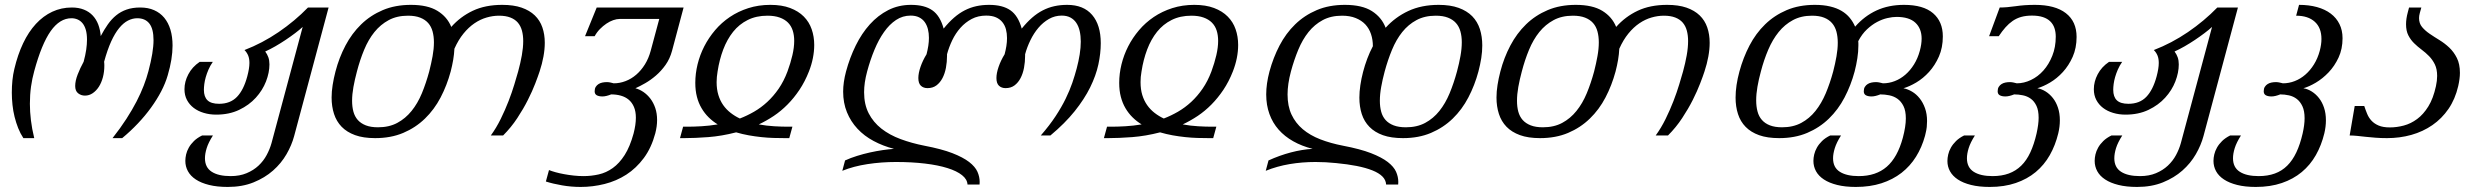

<svg xmlns="http://www.w3.org/2000/svg" viewBox="-20 -549 10067 778"><path d="M401.9 -298.8Q402.4 -294.9 402.6 -291Q402.8 -287.1 402.8 -283.2Q402.8 -258.3 397 -236.1Q391.1 -213.9 380.6 -197.5Q370.1 -181.2 355.7 -171.4Q341.3 -161.6 324.2 -161.6Q308.6 -161.6 296.7 -170.9Q284.7 -180.2 284.7 -200.7Q284.7 -221.2 294.7 -247.1Q304.7 -273 318.9 -298.8Q326.2 -325.7 329.4 -347.9Q332.5 -370.1 332.5 -388.2Q332.5 -411.6 327.7 -428.2Q322.8 -444.8 314.2 -455.1Q305.7 -465.3 294.2 -470.2Q282.7 -475.1 269.6 -475.1Q222.2 -475.1 185.3 -422.9Q148.5 -370.6 118.7 -260.8Q110.4 -231 105.7 -198Q101.1 -165.1 101.1 -128.4Q101.1 -96.2 105.3 -61.8Q109.4 -27.4 118.7 10.7H74.7Q62.5 -7.8 53.7 -29.8Q45 -51.8 39.1 -75.5Q33.2 -99.1 30.6 -124Q27.9 -148.9 27.9 -173.8Q27.9 -199.2 30.3 -223.4Q32.8 -247.6 38.1 -269.5Q51.8 -327.6 73.8 -373.8Q95.7 -419.9 125.5 -452.2Q155.3 -484.4 191.9 -501.5Q228.5 -518.6 271 -518.6Q298.9 -518.6 320.1 -510Q341.3 -501.5 355.7 -486.1Q370.1 -470.7 378.2 -449.5Q386.2 -428.2 388.2 -402.8Q401.9 -428.7 417 -450.2Q432.1 -471.7 450.7 -486.8Q469.3 -502 493.2 -510.3Q517.1 -518.6 548.3 -518.6Q580.1 -518.6 604.5 -507.8Q628.9 -497.1 645.5 -477.1Q662.1 -457 670.7 -428.5Q679.2 -399.9 679.2 -364.3Q679.2 -310.1 659.7 -244.2Q650.4 -211.9 633.1 -178.7Q615.7 -145.5 592 -112.8Q568.4 -80.1 538.8 -48.9Q509.3 -17.6 475.1 10.7H436Q468.3 -30.3 492.2 -67.4Q516.1 -104.5 533.5 -138.2Q550.8 -171.9 562.5 -202.4Q574.2 -232.9 581.5 -260.8Q602.1 -338.4 602.1 -386.2Q602.1 -432.1 585.2 -453.6Q568.4 -475.1 536.1 -475.1Q517.1 -475.1 498.5 -465.6Q480 -456.1 462.9 -435.3Q445.8 -414.6 430.4 -380.9Q415.1 -347.2 401.9 -298.8Z M1171.9 2.4Q1162.1 39.1 1140.9 75.9Q1119.6 112.8 1086.4 142.1Q1053.2 171.4 1007.6 189.9Q961.9 208.5 902.8 208.5Q859.4 208.5 827.1 200.4Q794.9 192.4 773.4 178.2Q752 164.1 741.5 144.8Q731 125.5 731 103Q731 90.8 734.1 76.9Q737.3 63 745.1 49.1Q752.9 35.2 765.9 22.5Q778.8 9.8 798.8 0H842.8Q824.7 28.3 817.6 51Q810.5 73.7 810.5 92.3Q810.5 129.4 837.9 147Q865.2 164.6 914.6 164.6Q951.2 164.6 979.2 152.8Q1007.3 141.1 1027.6 122.1Q1047.9 103 1060.5 79.3Q1073.2 55.7 1080.1 31.2L1206.5 -439.9Q1193.8 -428.2 1175.8 -414.6Q1157.7 -400.9 1137.2 -387.2Q1116.7 -373.5 1095.5 -361.3Q1074.2 -349.1 1054.7 -340.3Q1063 -329.1 1067.4 -316.7Q1071.8 -304.2 1071.8 -288.1Q1071.8 -254.9 1057.9 -219Q1043.9 -183.1 1016.6 -153.1Q989.3 -123 949 -103.8Q908.7 -84.5 856 -84.5Q829.1 -84.5 805.7 -91.6Q782.2 -98.6 764.9 -111.8Q747.6 -125 737.5 -144Q727.5 -163.1 727.5 -187.5Q727.5 -218.3 743.2 -248Q758.8 -277.8 789.1 -298.3H842.3Q831.5 -282.7 824.7 -266.8Q817.9 -251 813.7 -236.3Q809.6 -221.7 807.9 -208.5Q806.2 -195.3 806.2 -185.1Q806.2 -156.7 820.8 -142.6Q835.4 -128.4 867.7 -128.4Q913.1 -128.4 940.2 -156.5Q967.3 -184.6 981.9 -239.3Q990.7 -272 990.7 -293.9Q990.7 -311.5 985.6 -324Q980.5 -336.4 970.7 -346.2Q1043 -374 1108.9 -418.9Q1174.8 -463.9 1228 -518.6H1311.5Z M1806.2 -259.3Q1791 -203.1 1765.4 -154.1Q1739.7 -105 1701.9 -68.4Q1664.1 -31.7 1614 -10.5Q1564 10.7 1500 10.7Q1452.1 10.7 1418.7 -1.5Q1385.3 -13.7 1364.3 -35.4Q1343.3 -57.1 1333.5 -87.4Q1323.7 -117.7 1323.7 -153.8Q1323.7 -178.2 1327.9 -204.6Q1332 -231 1339.4 -259.3Q1354 -315.4 1379.9 -364.5Q1405.8 -413.6 1443.4 -450.2Q1481 -486.8 1531.2 -508.1Q1581.5 -529.3 1645 -529.3Q1712.9 -529.3 1752.4 -505.1Q1792 -481 1808.6 -439.9Q1845.2 -481.4 1895.8 -505.4Q1946.3 -529.3 2015.1 -529.3Q2061 -529.3 2093.5 -518.1Q2126 -506.8 2147 -486.6Q2168 -466.3 2177.7 -438Q2187.5 -409.7 2187.5 -375.5Q2187.5 -349.1 2182.1 -319.8Q2176.8 -290.5 2166.5 -259.3Q2160.6 -241.2 2148.9 -210.7Q2137.2 -180.2 2119.1 -144.3Q2101.1 -108.4 2076.2 -70.6Q2051.3 -32.7 2018.6 0H1968.8Q1991.2 -30.8 2009 -67.1Q2026.9 -103.5 2040.8 -139.4Q2054.7 -175.3 2064.2 -207Q2073.7 -238.8 2079.6 -259.3Q2088.9 -293.5 2094.5 -324.7Q2100.1 -356 2100.1 -382.8Q2100.1 -405.8 2095 -424.8Q2089.8 -443.8 2078.4 -457.3Q2066.9 -470.7 2048.1 -478Q2029.3 -485.4 2002 -485.4Q1977.1 -485.4 1951.7 -478Q1926.3 -470.7 1902.6 -454.6Q1878.9 -438.5 1858.2 -413.1Q1837.4 -387.7 1821.3 -351.6Q1820.3 -329.6 1816.4 -306.6Q1812.5 -283.7 1806.2 -259.3ZM1719.2 -259.3Q1727.5 -292 1732.9 -321.5Q1738.3 -351.1 1738.3 -377.4Q1738.3 -401.4 1732.9 -421.4Q1727.5 -441.4 1715.1 -455.6Q1702.6 -469.7 1682.6 -477.5Q1662.6 -485.4 1633.3 -485.4Q1588.4 -485.4 1555.2 -467.5Q1522 -449.7 1497.3 -419.2Q1472.7 -388.7 1455.6 -347.4Q1438.5 -306.2 1426.3 -259.3Q1417.5 -226.6 1412.1 -196.5Q1406.7 -166.5 1406.7 -140.6Q1406.7 -116.2 1412.1 -96.4Q1417.5 -76.7 1429.9 -62.7Q1442.4 -48.8 1462.4 -41Q1482.4 -33.2 1511.7 -33.2Q1556.6 -33.2 1589.8 -51Q1623 -68.8 1647.7 -99.4Q1672.4 -129.9 1689.5 -171.1Q1706.5 -212.4 1719.2 -259.3Z M2466.8 -211.4Q2491.7 -211.4 2515.1 -220.5Q2538.6 -229.5 2558.3 -246.6Q2578.1 -263.7 2593.3 -288.1Q2608.4 -312.5 2616.7 -343.3L2651.4 -472.2H2490.7Q2479 -472.2 2464.8 -467.3Q2450.7 -462.4 2437 -453.1Q2423.3 -443.8 2410.9 -431.2Q2398.4 -418.5 2389.6 -402.3H2350.6L2397.9 -518.6H2750L2703.1 -342.8Q2694.3 -310.5 2676.8 -285.9Q2659.2 -261.2 2637.9 -242.9Q2616.7 -224.6 2594.5 -211.9Q2572.3 -199.2 2554.7 -191.4Q2571.3 -187 2587.2 -176.3Q2603 -165.5 2615.5 -149.2Q2627.9 -132.8 2635.3 -111.1Q2642.6 -89.4 2642.6 -62.5Q2642.6 -37.1 2635.3 -8.8Q2619.6 49.8 2588.9 91.3Q2558.1 132.8 2517.8 158.7Q2477.5 184.6 2429.9 196.5Q2382.3 208.5 2333 208.5Q2294.4 208.5 2257.8 202.1Q2221.2 195.8 2191.9 186.5L2204.6 140.1Q2215.3 144.5 2231.2 148.9Q2247.1 153.3 2265.9 156.7Q2284.7 160.2 2304.9 162.4Q2325.2 164.6 2344.7 164.6Q2376 164.6 2406.2 157.7Q2436.5 150.9 2463.1 131.8Q2489.7 112.8 2511.2 79.1Q2532.7 45.4 2547.4 -8.3Q2556.6 -43.9 2556.6 -71.8Q2556.6 -97.7 2548.8 -115.7Q2541 -133.8 2527.6 -145Q2514.2 -156.2 2495.8 -161.4Q2477.5 -166.5 2456.5 -166.5Q2446.8 -162.6 2437.7 -160.4Q2428.7 -158.2 2420.9 -158.2Q2407.2 -158.2 2398.4 -162.8Q2389.6 -167.5 2389.6 -179.2Q2389.6 -189.9 2394 -197Q2398.4 -204.1 2405.5 -208.5Q2412.6 -212.9 2421.4 -214.6Q2430.2 -216.3 2439 -216.3Q2446.8 -216.3 2453.9 -214.6Q2460.9 -212.9 2466.8 -211.4Z M2765.6 -35.6Q2790.5 -35.6 2822 -37.4Q2853.5 -39.1 2888.2 -44.9Q2868.2 -57.1 2851.6 -73.5Q2835 -89.8 2822.8 -110.6Q2810.5 -131.3 2804 -156.7Q2797.4 -182.1 2797.4 -213.4Q2797.4 -250.5 2806.6 -288.3Q2815.9 -326.2 2833.7 -361.1Q2851.6 -396 2877.7 -426.8Q2903.8 -457.5 2937.5 -480.2Q2971.2 -502.9 3012.5 -516.1Q3053.7 -529.3 3101.6 -529.3Q3147.9 -529.3 3181.6 -516.6Q3215.3 -503.9 3237.1 -481.9Q3258.8 -460 3269 -430.4Q3279.3 -400.9 3279.3 -366.7Q3279.3 -340.8 3273.9 -313.7Q3268.6 -286.6 3257.8 -259.3Q3241.7 -218.3 3219.5 -185.1Q3197.3 -151.9 3171.1 -125.5Q3145 -99.1 3115.5 -79.3Q3085.9 -59.6 3054.7 -44.9Q3086.4 -39.1 3116.9 -37.4Q3147.5 -35.6 3172.9 -35.6H3190.9L3178.2 10.7H3160.2Q3138.7 10.7 3114.7 10Q3090.8 9.3 3065.2 6.6Q3039.6 3.9 3013.7 -0.7Q2987.8 -5.4 2962.9 -12.7Q2904.3 2.4 2850.1 6.6Q2795.9 10.7 2753.4 10.7H2735.4L2748 -35.6ZM3089.8 -485.4Q3044.4 -485.4 3009.8 -468Q2975.1 -450.7 2950.7 -420.2Q2926.3 -389.6 2910.6 -348.4Q2895 -307.1 2887.7 -259.3Q2885.7 -248 2884.8 -237.3Q2883.8 -226.6 2883.8 -216.3Q2883.8 -187 2890.9 -164.1Q2897.9 -141.1 2910.6 -123Q2923.3 -105 2940.7 -91.6Q2958 -78.1 2978 -68.8Q3007.3 -80.1 3035.6 -96.4Q3064 -112.8 3089.1 -136Q3114.3 -159.2 3135.3 -189.7Q3156.2 -220.2 3170.9 -259.3Q3183.6 -293.9 3190.9 -325.4Q3198.2 -356.9 3198.2 -383.3Q3198.2 -406.7 3192.1 -425.5Q3186 -444.3 3172.9 -457.5Q3159.7 -470.7 3139.2 -478Q3118.7 -485.4 3089.8 -485.4Z M4133.8 -322.3Q4133.8 -297.9 4129.4 -274.4Q4125 -251 4115.5 -232.7Q4106 -214.4 4091.1 -203.1Q4076.2 -191.9 4054.7 -191.9Q4038.1 -191.9 4027.8 -201.7Q4017.6 -211.4 4017.6 -232.9Q4017.6 -252.4 4026.4 -278.1Q4035.2 -303.7 4050.8 -329.1Q4055.2 -345.7 4057.9 -362.3Q4060.5 -378.9 4060.5 -394.5Q4060.5 -413.6 4056.2 -430.2Q4051.8 -446.8 4041.7 -459.2Q4031.7 -471.7 4015.6 -478.8Q3999.5 -485.8 3976.1 -485.8Q3943.4 -485.8 3917.5 -472.2Q3891.6 -458.5 3871.8 -436.3Q3852.1 -414.1 3838.6 -386Q3825.2 -357.9 3817.4 -329.1V-322.3Q3817.4 -297.9 3813 -274.4Q3808.6 -251 3799.1 -232.7Q3789.6 -214.4 3774.7 -203.1Q3759.8 -191.9 3738.3 -191.9Q3721.7 -191.9 3711.4 -201.7Q3701.2 -211.4 3701.2 -232.9Q3701.2 -252.4 3710 -278.1Q3718.8 -303.7 3734.4 -329.1Q3738.8 -346.2 3741.5 -363Q3744.1 -379.9 3744.1 -395.5Q3744.1 -414.6 3740 -430.9Q3735.8 -447.3 3727.1 -459.5Q3718.3 -471.7 3704.1 -478.8Q3689.9 -485.8 3669.9 -485.8Q3637.7 -485.8 3610.8 -468Q3584 -450.2 3562.3 -419.4Q3540.5 -388.7 3523.4 -347.4Q3506.3 -306.2 3493.7 -259.3Q3481.4 -213.9 3481.4 -175.3Q3481.4 -126 3500 -89.8Q3518.6 -53.7 3551.5 -27.8Q3584.5 -2 3629.2 14.6Q3673.8 31.2 3726.1 41.5Q3795.4 54.7 3838.9 71.5Q3882.3 88.4 3907 107.4Q3931.6 126.5 3940.7 147Q3949.7 167.5 3949.7 188Q3949.7 190.9 3949.5 193.6Q3949.2 196.3 3949.2 198.7H3900.4Q3899.4 177.7 3878.4 160.9Q3857.4 144 3819.3 132.1Q3781.2 120.1 3728.3 113.8Q3675.3 107.4 3610.4 107.4Q3551.3 107.4 3495.1 116Q3439 124.5 3393.1 143.1L3404.3 101.1Q3426.8 90.8 3452.6 82.8Q3478.5 74.7 3504.9 68.8Q3531.2 63 3556.4 59.3Q3581.5 55.7 3602.5 54.2Q3557.6 42.5 3519.8 22.2Q3481.9 2 3454.6 -27.3Q3427.2 -56.6 3411.9 -94.2Q3396.5 -131.8 3396.5 -177.7Q3396.5 -215.3 3408.2 -259.3Q3423.3 -315.4 3447.5 -364.5Q3471.7 -413.6 3504.6 -450.2Q3537.6 -486.8 3579.3 -508.1Q3621.1 -529.3 3671.4 -529.3Q3726.6 -529.3 3758.1 -507.1Q3789.6 -484.9 3803.7 -433.1Q3824.7 -459 3845.7 -477.3Q3866.7 -495.6 3889.2 -507.1Q3911.6 -518.6 3935.8 -523.9Q3960 -529.3 3987.8 -529.3Q4043 -529.3 4074.5 -507.1Q4106 -484.9 4120.1 -433.1Q4141.1 -459 4162.1 -477.3Q4183.1 -495.6 4205.6 -507.1Q4228 -518.6 4252.2 -523.9Q4276.4 -529.3 4304.2 -529.3Q4370.6 -529.3 4405.5 -488.5Q4440.4 -447.8 4440.4 -374Q4440.4 -333 4430.7 -287.8Q4420.9 -242.7 4397.5 -195.1Q4374 -147.5 4334.7 -98.4Q4295.4 -49.3 4236.3 0H4197.3Q4232.9 -41 4257.3 -78.1Q4281.7 -115.2 4298.1 -148.9Q4314.5 -182.6 4325 -213.1Q4335.4 -243.7 4342.8 -271.5Q4350.6 -300.8 4355 -328.4Q4359.4 -356 4359.4 -380.4Q4359.4 -403.8 4355 -423.1Q4350.6 -442.4 4341.3 -456.3Q4332 -470.2 4317.4 -478Q4302.7 -485.8 4282.2 -485.8Q4254.4 -485.8 4230.5 -472.2Q4206.5 -458.5 4187.7 -436.3Q4168.9 -414.1 4155.3 -386Q4141.6 -357.9 4133.8 -329.1Z M4483.4 -35.6Q4508.3 -35.6 4539.8 -37.4Q4571.3 -39.1 4606 -44.9Q4585.9 -57.1 4569.3 -73.5Q4552.7 -89.8 4540.5 -110.6Q4528.3 -131.3 4521.7 -156.7Q4515.1 -182.1 4515.1 -213.4Q4515.1 -250.5 4524.4 -288.3Q4533.7 -326.2 4551.5 -361.1Q4569.3 -396 4595.5 -426.8Q4621.6 -457.5 4655.3 -480.2Q4689 -502.9 4730.2 -516.1Q4771.5 -529.3 4819.3 -529.3Q4865.7 -529.3 4899.4 -516.6Q4933.1 -503.9 4954.8 -481.9Q4976.6 -460 4986.8 -430.4Q4997.1 -400.9 4997.1 -366.7Q4997.1 -340.8 4991.7 -313.7Q4986.3 -286.6 4975.6 -259.3Q4959.5 -218.3 4937.3 -185.1Q4915 -151.9 4888.9 -125.5Q4862.8 -99.1 4833.3 -79.3Q4803.7 -59.6 4772.5 -44.9Q4804.2 -39.1 4834.7 -37.4Q4865.2 -35.6 4890.6 -35.6H4908.7L4896 10.7H4877.9Q4856.4 10.7 4832.5 10Q4808.6 9.3 4783 6.6Q4757.3 3.9 4731.4 -0.7Q4705.6 -5.4 4680.7 -12.7Q4622.1 2.4 4567.9 6.6Q4513.7 10.7 4471.2 10.7H4453.1L4465.8 -35.6ZM4807.6 -485.4Q4762.2 -485.4 4727.5 -468Q4692.9 -450.7 4668.5 -420.2Q4644 -389.6 4628.4 -348.4Q4612.8 -307.1 4605.5 -259.3Q4603.5 -248 4602.5 -237.3Q4601.6 -226.6 4601.6 -216.3Q4601.6 -187 4608.6 -164.1Q4615.7 -141.1 4628.4 -123Q4641.1 -105 4658.4 -91.6Q4675.8 -78.1 4695.8 -68.8Q4725.1 -80.1 4753.4 -96.4Q4781.7 -112.8 4806.9 -136Q4832 -159.2 4853 -189.7Q4874 -220.2 4888.7 -259.3Q4901.4 -293.9 4908.7 -325.4Q4916 -356.9 4916 -383.3Q4916 -406.7 4909.9 -425.5Q4903.8 -444.3 4890.6 -457.5Q4877.4 -470.7 4856.9 -478Q4836.4 -485.4 4807.6 -485.4Z M5210.9 -259.3Q5197.3 -208 5197.3 -166Q5197.3 -119.1 5213.4 -84.7Q5229.5 -50.3 5259 -25.4Q5288.6 -0.5 5330.1 15.6Q5371.6 31.7 5422.4 41.5Q5491.7 54.7 5535.2 71.5Q5578.6 88.4 5603.3 107.4Q5627.9 126.5 5637 147Q5646 167.5 5646 188Q5646 190.9 5645.8 193.6Q5645.5 196.3 5645.5 198.7H5596.7Q5595.7 180.2 5581.5 166Q5567.4 151.9 5541 141.4Q5514.6 130.9 5477.5 123.5Q5440.4 116.2 5394 111.8Q5351.6 107.4 5310.5 107.4Q5255.9 107.4 5205.3 116Q5154.8 124.5 5108.9 143.1L5120.1 101.1Q5165 80.6 5210.7 68.6Q5256.3 56.6 5298.8 54.2Q5254.9 43 5220.2 23.4Q5185.5 3.9 5161.1 -23.7Q5136.7 -51.3 5123.8 -87.2Q5110.8 -123 5110.8 -166.5Q5110.8 -209.5 5124 -259.3Q5139.2 -315.4 5164.8 -364.5Q5190.4 -413.6 5228 -450.2Q5265.6 -486.8 5315.7 -508.1Q5365.7 -529.3 5429.7 -529.3Q5499 -529.3 5538.8 -504.2Q5578.6 -479 5594.7 -436.5Q5633.3 -479.5 5686.5 -504.4Q5739.7 -529.3 5809.6 -529.3Q5856.9 -529.3 5890.6 -517.1Q5924.3 -504.9 5945.6 -483.2Q5966.8 -461.4 5976.6 -431.2Q5986.3 -400.9 5986.3 -364.7Q5986.3 -339.8 5982.2 -313.5Q5978 -287.1 5970.7 -259.3Q5955.6 -203.1 5929.9 -154.1Q5904.3 -105 5866.5 -68.4Q5828.6 -31.7 5778.6 -10.5Q5728.5 10.7 5665 10.7Q5617.2 10.7 5583.7 -1.2Q5550.3 -13.2 5529.1 -34.9Q5507.8 -56.6 5498 -86.9Q5488.3 -117.2 5488.3 -153.3Q5488.3 -176.8 5492.2 -203.4Q5496.1 -230 5503.2 -257.3Q5510.3 -284.7 5520.3 -311.3Q5530.3 -337.9 5543 -361.8Q5543 -388.2 5535.4 -410.9Q5527.8 -433.6 5512.5 -450Q5497.1 -466.3 5473.6 -475.8Q5450.2 -485.4 5418 -485.4Q5373 -485.4 5339.8 -467.5Q5306.6 -449.7 5282.2 -419.2Q5257.8 -388.7 5240.7 -347.4Q5223.6 -306.2 5210.9 -259.3ZM5590.8 -259.3Q5582 -226.6 5576.7 -196.8Q5571.3 -167 5571.3 -140.6Q5571.3 -116.2 5576.7 -96.4Q5582 -76.7 5594.5 -62.7Q5606.9 -48.8 5627.2 -41Q5647.5 -33.2 5676.8 -33.2Q5721.7 -33.2 5754.9 -51Q5788.1 -68.8 5812.5 -99.4Q5836.9 -129.9 5854 -171.1Q5871.1 -212.4 5883.8 -259.3Q5892.6 -292 5897.9 -321.8Q5903.3 -351.6 5903.3 -377.9Q5903.3 -401.9 5897.7 -421.9Q5892.1 -441.9 5879.6 -455.8Q5867.2 -469.7 5847.2 -477.5Q5827.1 -485.4 5797.9 -485.4Q5752.9 -485.4 5719.7 -467.5Q5686.5 -449.7 5662.1 -419.2Q5637.7 -388.7 5620.6 -347.4Q5603.5 -306.2 5590.8 -259.3Z M6526.4 -259.3Q6511.2 -203.1 6485.6 -154.1Q6460 -105 6422.1 -68.4Q6384.3 -31.7 6334.2 -10.5Q6284.2 10.7 6220.2 10.7Q6172.4 10.7 6138.9 -1.5Q6105.5 -13.7 6084.5 -35.4Q6063.5 -57.1 6053.7 -87.4Q6043.9 -117.7 6043.9 -153.8Q6043.9 -178.2 6048.1 -204.6Q6052.2 -231 6059.6 -259.3Q6074.2 -315.4 6100.1 -364.5Q6126 -413.6 6163.6 -450.2Q6201.2 -486.8 6251.5 -508.1Q6301.8 -529.3 6365.2 -529.3Q6433.1 -529.3 6472.7 -505.1Q6512.2 -481 6528.8 -439.9Q6565.4 -481.4 6616 -505.4Q6666.5 -529.3 6735.4 -529.3Q6781.2 -529.3 6813.7 -518.1Q6846.2 -506.8 6867.2 -486.6Q6888.2 -466.3 6897.9 -438Q6907.7 -409.7 6907.7 -375.5Q6907.7 -349.1 6902.3 -319.8Q6897 -290.5 6886.7 -259.3Q6880.9 -241.2 6869.1 -210.7Q6857.4 -180.2 6839.4 -144.3Q6821.3 -108.4 6796.4 -70.6Q6771.5 -32.7 6738.8 0H6689Q6711.4 -30.8 6729.2 -67.1Q6747.1 -103.5 6761 -139.4Q6774.9 -175.3 6784.4 -207Q6793.9 -238.8 6799.8 -259.3Q6809.1 -293.5 6814.7 -324.7Q6820.3 -356 6820.3 -382.8Q6820.3 -405.8 6815.2 -424.8Q6810.1 -443.8 6798.6 -457.3Q6787.1 -470.7 6768.3 -478Q6749.5 -485.4 6722.2 -485.4Q6697.3 -485.4 6671.9 -478Q6646.5 -470.7 6622.8 -454.6Q6599.1 -438.5 6578.4 -413.1Q6557.6 -387.7 6541.5 -351.6Q6540.5 -329.6 6536.6 -306.6Q6532.7 -283.7 6526.4 -259.3ZM6439.5 -259.3Q6447.8 -292 6453.1 -321.5Q6458.5 -351.1 6458.5 -377.4Q6458.5 -401.4 6453.1 -421.4Q6447.8 -441.4 6435.3 -455.6Q6422.9 -469.7 6402.8 -477.5Q6382.8 -485.4 6353.5 -485.4Q6308.6 -485.4 6275.4 -467.5Q6242.2 -449.7 6217.5 -419.2Q6192.9 -388.7 6175.8 -347.4Q6158.7 -306.2 6146.5 -259.3Q6137.7 -226.6 6132.3 -196.5Q6127 -166.5 6127 -140.6Q6127 -116.2 6132.3 -96.4Q6137.7 -76.7 6150.1 -62.7Q6162.6 -48.8 6182.6 -41Q6202.6 -33.2 6231.9 -33.2Q6276.9 -33.2 6310.1 -51Q6343.3 -68.8 6367.9 -99.4Q6392.6 -129.9 6409.7 -171.1Q6426.8 -212.4 6439.5 -259.3Z M7780.3 1.5Q7767.6 47.9 7743.9 85.9Q7720.2 124 7685.1 151.4Q7649.9 178.7 7603.8 193.6Q7557.6 208.5 7500 208.5Q7456.5 208.5 7424.3 200.4Q7392.1 192.4 7370.6 178.2Q7349.1 164.1 7338.6 144.8Q7328.1 125.5 7328.1 103Q7328.1 90.8 7331.3 76.9Q7334.5 63 7342.3 49.1Q7350.1 35.2 7363 22.5Q7376 9.8 7396 0H7439.9Q7421.9 28.3 7414.8 51.3Q7407.7 74.2 7407.7 92.3Q7407.7 129.9 7435.3 147.2Q7462.9 164.6 7511.7 164.6Q7581.5 164.6 7625.2 126.7Q7668.9 88.9 7690.4 9.3Q7702.6 -36.6 7702.6 -68.8Q7702.6 -100.1 7693.1 -119.1Q7683.6 -138.2 7668.7 -148.7Q7653.8 -159.2 7635.5 -162.8Q7617.2 -166.5 7599.1 -166.5Q7589.4 -162.6 7580.3 -160.4Q7571.3 -158.2 7563.5 -158.2Q7549.8 -158.2 7541 -162.8Q7532.2 -167.5 7532.2 -179.2Q7532.2 -189.9 7536.6 -197Q7541 -204.1 7548.1 -208.5Q7555.2 -212.9 7564 -214.6Q7572.8 -216.3 7581.5 -216.3Q7589.4 -216.3 7596.4 -214.6Q7603.5 -212.9 7609.9 -211.4Q7634.8 -211.4 7658 -220.5Q7681.2 -229.5 7700.9 -246.6Q7720.7 -263.7 7735.8 -288.1Q7751 -312.5 7759.3 -343.3Q7766.6 -370.1 7766.6 -392.6Q7766.6 -433.1 7741.5 -456.8Q7716.3 -480.5 7665 -480.5Q7648.4 -480.5 7627.9 -475.8Q7607.4 -471.2 7586.2 -460Q7564.9 -448.7 7544.9 -429.9Q7524.9 -411.1 7509.8 -382.3Q7510.3 -377.9 7510.3 -373.5Q7510.3 -369.1 7510.3 -364.7Q7510.3 -339.4 7506.1 -312.7Q7502 -286.1 7495.1 -259.3Q7480 -203.1 7454.3 -154.1Q7428.7 -105 7390.9 -68.4Q7353 -31.7 7303 -10.5Q7252.9 10.7 7189.5 10.7Q7141.6 10.7 7108.2 -1.2Q7074.7 -13.2 7053.5 -34.9Q7032.2 -56.6 7022.5 -86.9Q7012.7 -117.2 7012.7 -153.3Q7012.7 -202.1 7028.3 -259.3Q7043.5 -315.4 7069.1 -364.5Q7094.7 -413.6 7132.3 -450.2Q7169.9 -486.8 7220 -508.1Q7270 -529.3 7334 -529.3Q7368.7 -529.3 7395.5 -522.9Q7422.4 -516.6 7442.1 -504.9Q7461.9 -493.2 7475.3 -476.8Q7488.8 -460.4 7497.1 -440.9Q7534.7 -483.9 7583.7 -506.6Q7632.8 -529.3 7695.3 -529.3Q7773.4 -529.3 7813 -495.4Q7852.5 -461.4 7852.5 -401.4Q7852.5 -356 7836.7 -320.1Q7820.8 -284.2 7796.9 -257.8Q7772.9 -231.4 7744.9 -214.8Q7716.8 -198.2 7692.9 -191.4Q7710.4 -188 7727.8 -177.7Q7745.1 -167.5 7758.5 -150.6Q7772 -133.8 7780.3 -110.6Q7788.6 -87.4 7788.6 -58.6Q7788.6 -46.9 7787.4 -34.4Q7786.1 -22 7782.7 -8.8ZM7115.2 -259.3Q7106.4 -227.1 7101.3 -197.5Q7096.2 -168 7096.2 -142.1Q7096.2 -117.7 7101.6 -97.4Q7106.9 -77.1 7119.4 -63Q7131.8 -48.8 7151.9 -41Q7171.9 -33.2 7201.2 -33.2Q7245.6 -33.2 7278.8 -51Q7312 -68.8 7336.4 -99.4Q7360.8 -129.9 7378.2 -171.1Q7395.5 -212.4 7408.2 -259.3Q7416.5 -291.5 7421.6 -320.8Q7426.8 -350.1 7426.8 -376Q7426.8 -400.4 7421.4 -420.7Q7416 -440.9 7403.6 -455.3Q7391.1 -469.7 7371.3 -477.5Q7351.6 -485.4 7322.3 -485.4Q7278.3 -485.4 7245.1 -467.5Q7211.9 -449.7 7187.3 -419.2Q7162.6 -388.7 7145 -347.4Q7127.4 -306.2 7115.2 -259.3Z M8320.3 -8.8Q8308.6 39.6 8285.9 79.6Q8263.2 119.6 8228.8 148.2Q8194.3 176.8 8147.9 192.6Q8101.6 208.5 8042.5 208.5Q7999 208.5 7966.8 200.4Q7934.6 192.4 7913.3 178.2Q7892.1 164.1 7881.6 145Q7871.1 126 7871.1 103.5Q7871.1 91.3 7874.3 77.1Q7877.4 63 7885.3 49.1Q7893.1 35.2 7906 22.5Q7918.9 9.8 7938.5 0H7982.4Q7964.4 28.3 7957.3 51Q7950.2 73.7 7950.2 92.3Q7950.2 129.4 7977.5 147Q8004.9 164.6 8054.2 164.6Q8090.8 164.6 8119.6 154.1Q8148.4 143.6 8170.2 122.3Q8191.9 101.1 8207 68.6Q8222.2 36.1 8232.4 -8.3Q8240.7 -45.9 8240.7 -71.8Q8240.7 -101.6 8231.9 -120.1Q8223.1 -138.7 8209 -148.9Q8194.8 -159.2 8177 -162.8Q8159.2 -166.5 8141.6 -166.5Q8131.8 -162.6 8122.8 -160.4Q8113.8 -158.2 8106 -158.2Q8092.3 -158.2 8083.5 -162.8Q8074.7 -167.5 8074.7 -179.2Q8074.7 -189.9 8079.1 -197Q8083.5 -204.1 8090.6 -208.5Q8097.7 -212.9 8106.4 -214.6Q8115.2 -216.3 8124 -216.3Q8131.8 -216.3 8138.9 -214.6Q8146 -212.9 8152.3 -211.4Q8181.2 -211.4 8209.5 -224.9Q8237.8 -238.3 8260 -263.2Q8282.2 -288.1 8296.1 -323Q8310.1 -357.9 8310.1 -400.4Q8310.1 -419.9 8304.7 -435.5Q8299.3 -451.2 8287.8 -462.4Q8276.4 -473.6 8258.1 -479.7Q8239.7 -485.8 8213.9 -485.8Q8189.5 -485.8 8170.4 -480.5Q8151.4 -475.1 8135.7 -464.4Q8120.1 -453.6 8106.4 -438.2Q8092.8 -422.9 8079.1 -402.3H8040L8083 -518.6Q8111.3 -518.6 8147.5 -523.9Q8183.6 -529.3 8225.6 -529.3Q8307.6 -529.3 8351.1 -495.6Q8394.5 -461.9 8394.5 -399.4Q8394.5 -354.5 8378.7 -318.8Q8362.8 -283.2 8338.9 -257.1Q8314.9 -231 8287.1 -214.6Q8259.3 -198.2 8235.4 -191.4Q8252.9 -188.5 8269.3 -178.2Q8285.6 -168 8298.6 -151.6Q8311.5 -135.3 8319.1 -112.5Q8326.7 -89.8 8326.7 -61.5Q8326.7 -35.6 8320.3 -8.8Z M8908.7 2.4Q8898.9 39.1 8877.7 75.9Q8856.4 112.8 8823.2 142.1Q8790 171.4 8744.4 189.9Q8698.7 208.5 8639.6 208.5Q8596.2 208.5 8564 200.4Q8531.7 192.4 8510.3 178.2Q8488.8 164.1 8478.3 144.8Q8467.8 125.5 8467.8 103Q8467.8 90.8 8470.9 76.9Q8474.1 63 8481.9 49.1Q8489.7 35.2 8502.7 22.5Q8515.6 9.8 8535.6 0H8579.6Q8561.5 28.3 8554.4 51Q8547.4 73.7 8547.4 92.3Q8547.4 129.4 8574.7 147Q8602.1 164.6 8651.4 164.6Q8688 164.6 8716.1 152.8Q8744.1 141.1 8764.4 122.1Q8784.7 103 8797.4 79.3Q8810.1 55.7 8816.9 31.2L8943.4 -439.9Q8930.7 -428.2 8912.6 -414.6Q8894.5 -400.9 8874 -387.2Q8853.5 -373.5 8832.3 -361.3Q8811 -349.1 8791.5 -340.3Q8799.8 -329.1 8804.2 -316.7Q8808.6 -304.2 8808.6 -288.1Q8808.6 -254.9 8794.7 -219Q8780.8 -183.1 8753.4 -153.1Q8726.1 -123 8685.8 -103.8Q8645.5 -84.5 8592.8 -84.5Q8565.9 -84.5 8542.5 -91.6Q8519 -98.6 8501.7 -111.8Q8484.4 -125 8474.4 -144Q8464.4 -163.1 8464.4 -187.5Q8464.4 -218.3 8480 -248Q8495.6 -277.8 8525.9 -298.3H8579.1Q8568.4 -282.7 8561.5 -266.8Q8554.7 -251 8550.5 -236.3Q8546.4 -221.7 8544.7 -208.5Q8543 -195.3 8543 -185.1Q8543 -156.7 8557.6 -142.6Q8572.3 -128.4 8604.5 -128.4Q8649.9 -128.4 8677 -156.5Q8704.1 -184.6 8718.8 -239.3Q8727.5 -272 8727.5 -293.9Q8727.5 -311.5 8722.4 -324Q8717.3 -336.4 8707.5 -346.2Q8779.8 -374 8845.7 -418.9Q8911.6 -463.9 8964.8 -518.6H9048.3Z M9379.9 -343.3Q9383.3 -356.4 9385 -368.2Q9386.7 -379.9 9386.7 -391.1Q9386.7 -436.5 9359.6 -460.9Q9332.5 -485.4 9284.2 -485.4L9295.9 -529.3Q9335.9 -529.3 9368.7 -520.3Q9401.4 -511.2 9424.3 -493.9Q9447.3 -476.6 9459.7 -451.4Q9472.2 -426.3 9472.2 -394Q9472.2 -350.6 9456.1 -315.9Q9439.9 -281.2 9415.8 -255.9Q9391.6 -230.5 9364 -214.1Q9336.4 -197.8 9313.5 -191.4Q9331.1 -188.5 9347.4 -178.2Q9363.8 -168 9376.7 -151.6Q9389.6 -135.3 9397.2 -112.5Q9404.8 -89.8 9404.8 -61.5Q9404.8 -35.6 9398.4 -8.8Q9386.7 39.6 9364 79.6Q9341.3 119.6 9306.9 148.2Q9272.5 176.8 9226.1 192.6Q9179.7 208.5 9120.6 208.5Q9077.1 208.5 9045.2 200.4Q9013.2 192.4 8991.7 178.2Q8970.2 164.1 8959.7 144.8Q8949.2 125.5 8949.2 103Q8949.2 90.8 8952.4 76.9Q8955.6 63 8963.4 49.1Q8971.2 35.2 8984.1 22.5Q8997.1 9.8 9016.6 0H9060.5Q9042.5 28.3 9035.4 51Q9028.3 73.7 9028.3 92.3Q9028.3 129.4 9055.7 147Q9083 164.6 9132.3 164.6Q9168.9 164.6 9197.8 154.1Q9226.6 143.6 9248 122.3Q9269.5 101.1 9284.9 68.6Q9300.3 36.1 9310.5 -8.3Q9318.4 -43 9318.4 -69.8Q9318.4 -99.6 9309.6 -118.4Q9300.8 -137.2 9286.9 -147.9Q9272.9 -158.7 9255.1 -162.6Q9237.3 -166.5 9219.7 -166.5Q9210 -162.6 9200.9 -160.4Q9191.9 -158.2 9184.1 -158.2Q9170.4 -158.2 9161.6 -162.8Q9152.8 -167.5 9152.8 -179.2Q9152.8 -189.9 9157.2 -197Q9161.6 -204.1 9168.7 -208.5Q9175.8 -212.9 9184.6 -214.6Q9193.4 -216.3 9202.1 -216.3Q9210 -216.3 9217 -214.6Q9224.1 -212.9 9230.5 -211.4Q9255.4 -211.4 9278.6 -220.5Q9301.8 -229.5 9321.5 -246.6Q9341.3 -263.7 9356.4 -288.1Q9371.6 -312.5 9379.9 -343.3Z M9664.1 -32.7Q9691.9 -32.7 9720.5 -40.3Q9749 -47.9 9774.4 -66.7Q9799.8 -85.4 9819.8 -117.7Q9839.8 -149.9 9850.6 -199.7Q9855.5 -222.2 9855.5 -241.2Q9855.5 -269 9846.2 -288.1Q9836.9 -307.1 9822.8 -321.5Q9808.6 -335.9 9792.5 -347.9Q9776.4 -359.9 9762.2 -373.8Q9748 -387.7 9738.8 -405.8Q9729.5 -423.8 9729.5 -450.7Q9729.5 -461.4 9731.2 -473.6Q9732.9 -485.8 9736.8 -500L9741.7 -518.6H9791.5L9785.2 -496.1Q9782.2 -484.9 9782.2 -475.6Q9782.2 -454.1 9794.4 -439.5Q9806.6 -424.8 9825.2 -412.1Q9843.8 -399.4 9865 -386.5Q9886.2 -373.5 9904.8 -356Q9923.3 -338.4 9935.5 -314Q9947.8 -289.6 9947.8 -253.9Q9947.8 -241.7 9946 -228.5Q9944.3 -215.3 9940.9 -200.2Q9928.7 -147.5 9901.6 -107.9Q9874.5 -68.4 9836.2 -42Q9797.9 -15.6 9751 -2.4Q9704.1 10.7 9652.3 10.7Q9627 10.7 9605.7 9Q9584.5 7.3 9566.2 5.4Q9547.9 3.4 9532 1.7Q9516.1 0 9501 0L9521.5 -119.6H9560.1Q9565.4 -103.5 9571.8 -87.9Q9578.1 -72.3 9589.4 -60.1Q9600.6 -47.9 9618.4 -40.3Q9636.2 -32.7 9664.1 -32.7Z"/></svg>

Font: Arian Grqi
Style: Italic
Weight: 400
Italic angle: -15°
Designer: Ruben Hakobyan (Tarumian)
Foundry: Ruben Hakobyan (Tarumian)
Version: Version 1.002